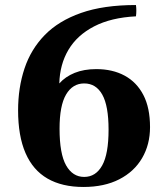

<svg xmlns="http://www.w3.org/2000/svg" viewBox="-20 -729 656 764"><path d="M52 -290Q52 -380 77.5 -456.5Q103 -533 158 -589.5Q213 -646 302.5 -677.5Q392 -709 521 -709Q524 -687 521 -664Q422 -659 354.5 -624Q287 -589 252.5 -531Q218 -473 216 -397Q240 -424 277 -439Q314 -454 363 -454Q428 -454 476 -428Q524 -402 550.5 -351Q577 -300 577 -223Q577 -154 545.5 -100Q514 -46 454.5 -15.5Q395 15 312 15Q227 15 169 -18.5Q111 -52 81.5 -120Q52 -188 52 -290ZM217 -217Q217 -117 243 -71Q269 -25 315 -25Q361 -25 386.5 -70.5Q412 -116 412 -213Q412 -308 387 -352.5Q362 -397 315 -397Q269 -397 243 -353Q217 -309 217 -217Z"/></svg>

Font: Poltawski Nowy
Style: Bold
Weight: 700
Designer: Adam Pótawski, Mateusz Machalski, Borys Kosmynka, Ania Wieluska
Foundry: Capitalics.wtf
Version: Version 1.001;gftools[0.9.25]